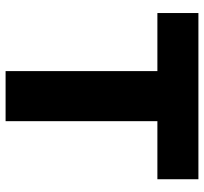

<svg xmlns="http://www.w3.org/2000/svg" viewBox="-42 -706 747 704"><g transform="rotate(90 332.0 -353.5)"><path d="M27.3 -707H636.7V-556.6H423.8V0H240.2V-556.6H27.3Z"/></g></svg>

Font: Pretendard GOV Black
Style: Regular
Weight: 900
Designer: Base glyphs from Inter by Rasmus Andersson; Hangeul glyphs from Noto Sans CJK(Source Han Sans) by Jang Soo-young and Kan
Foundry: Kil Hyung-jin
Version: Version 1.309